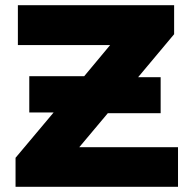

<svg xmlns="http://www.w3.org/2000/svg" viewBox="-20 -721 729 741"><path d="M667 -153V0H40V-112L187 -287H93V-427H305L405 -547H49V-701H652V-589L513 -423H600V-284H396L286 -153Z"/></svg>

Font: Montserrat Alternates ExtraBold
Style: Regular
Weight: 800
Designer: Julieta Ulanovsky
Foundry: Julieta Ulanovsky
Version: Version 7.200